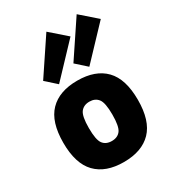

<svg xmlns="http://www.w3.org/2000/svg" viewBox="-197 -926 942 1043"><g transform="rotate(-30 274.5 -405.0)"><path d="M270.5 7.3Q157.2 7.3 96.9 -54.9Q36.6 -117.2 36.6 -248Q36.6 -378.9 96.9 -440.9Q157.2 -502.9 270.5 -502.9Q383.8 -502.9 444.1 -440.9Q504.4 -378.9 504.4 -248Q504.4 -117.2 444.1 -54.9Q383.8 7.3 270.5 7.3ZM270.5 -124.5Q307.1 -124.5 325.7 -149.2Q344.2 -173.8 344.2 -248Q344.2 -322.3 325.2 -346.7Q306.2 -371.1 270.5 -371.1Q234.9 -371.1 215.8 -346.7Q196.8 -322.3 196.8 -248Q196.8 -173.8 215.3 -149.2Q233.9 -124.5 270.5 -124.5ZM365.7 -535.2 299.8 -594.2 448.7 -816.9 549.3 -729ZM175.8 -535.2 109.9 -594.2 258.8 -816.9 359.4 -729Z"/></g></svg>

Font: Anaheim ExtraBold
Style: Regular
Weight: 800
Version: Version 2.001